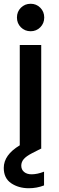

<svg xmlns="http://www.w3.org/2000/svg" viewBox="-30 -790 314 1020"><path d="M133 -624Q102 -624 81 -645Q60 -666 60 -697Q60 -728 81 -749Q102 -770 133 -770Q163 -770 184 -749Q205 -728 205 -697Q205 -666 184 -645Q163 -624 133 -624ZM83 90Q83 111 98 123.5Q113 136 138 136Q168 136 204 122V195Q166 210 123 210Q69 210 29.5 183.5Q-10 157 -10 102Q-10 33 75 -18V-551H189V0H187L140 24Q109 40 96 55.5Q83 71 83 90Z"/></svg>

Font: Fz Poppins Med
Style: Regular
Weight: 500
Designer: Ninad Kale (Devanagari), Jonny Pinhorn (Latin)
Foundry: Indian Type Foundry
Version: Vit hóa bi Vntype.Com & FontZin.Com